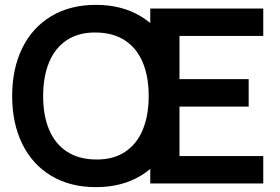

<svg xmlns="http://www.w3.org/2000/svg" viewBox="-20 -755 1153 790"><path d="M30 -360Q30 -471.5 71.3 -556.4Q112.6 -641.3 190.5 -688.2Q268.4 -735 374.7 -735Q480.9 -735 558.8 -688.2Q636.8 -641.3 678 -556.4Q719.3 -471.5 719.3 -360Q719.3 -248.5 678 -163.6Q636.8 -78.7 558.8 -31.8Q480.9 15 374.7 15Q268.4 15 190.5 -31.8Q112.6 -78.7 71.3 -163.6Q30 -248.5 30 -360ZM591.8 -360Q591.8 -439.4 567.4 -498Q543 -556.5 494.5 -588.5Q446 -620.5 374.7 -621.3Q303.8 -622.2 255.1 -590Q206.4 -557.8 182 -498.8Q157.7 -439.9 157.5 -360Q157.3 -280.7 181.8 -222.1Q206.2 -163.5 254.8 -131.5Q303.3 -99.5 374.7 -98.7Q445.6 -97.8 494.3 -130Q543 -162.2 567.4 -221.2Q591.8 -280.2 591.8 -360ZM598.2 -720H1063.2V-607.2H718.5V-429.3H1003.2V-316.5H718.5V-112.8H1063.2V0H598.2Z"/></svg>

Font: Tap Sans
Style: Regular
Weight: 400
Designer: Tap Payments
Foundry: Tap Payments
Version: Version 1.001;Glyphs 3.1.2 (3151)